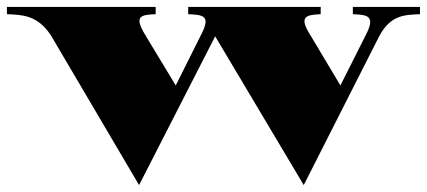

<svg xmlns="http://www.w3.org/2000/svg" viewBox="-29 -520 1234 555"><path d="M118 -418 373 15 593 -415 849 15 1067 -415C1100 -477 1140 -477 1185 -479V-500H991V-479C1035 -477 1057 -474 1028 -418L955 -273L869 -417C834 -472 854 -477 898 -479V-500H515V-479C559 -477 582 -475 551 -417L479 -273L392 -417C357 -474 377 -477 421 -479V-500H-9V-479C35 -477 79 -477 118 -418Z"/></svg>

Font: Sprat Black
Style: Regular
Weight: 900
Designer: Ethan Nakache
Foundry: Collletttivo
Version: Version 2.000;Glyphs 3.2 (3217)